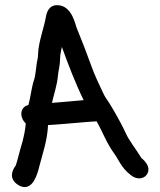

<svg xmlns="http://www.w3.org/2000/svg" viewBox="-20 -673 633 761"><path d="M82.1 -183.9C80.1 -158.1 75.5 -136.9 68.8 -110L61.2 -84.5C57.2 -70.8 50.1 -40.6 46.9 -31.2L42 -16.2C42 -16.2 2.4 30.3 53.3 60.8C90 82.9 110.4 50.7 114.3 44.1C126.7 23.1 131 5.9 137.7 -20.5C149.9 -68.5 167.4 -114.9 170.4 -177.2C220.1 -180.1 272.2 -185.4 319.4 -189.1L345.2 -191.1C351.9 -191.6 356.8 -191.9 363 -192C384.9 -154.3 402.5 -105.1 433.9 -62.6C448.2 -43.1 462 -7.2 494.7 17.9C497.3 20 511.3 34 532.2 34C543.6 34 554.5 28.9 560.9 20.3C585.7 -13.1 540.7 -46.4 540.5 -46.6C518.5 -83 493.4 -112.3 477.6 -146.8C464.7 -174.9 449.8 -201.9 435.2 -227.6L418.2 -256.2C402.2 -283 398.4 -283 386.6 -308.9C369.1 -347.4 357.1 -369.8 342 -411.8C321.6 -468.2 304.8 -511.4 283.5 -563.4C278.2 -576.3 265.4 -650.2 208.8 -652.5C173.6 -653.9 165.1 -623.3 162.2 -607.4C154.6 -564.8 140.2 -529.4 133 -481.9C130.6 -465.9 131.3 -450.8 129.7 -444C122.2 -411 122.7 -379.8 115.2 -357.2C104 -323.6 101.8 -289.2 92.7 -256.8C56.7 -248.5 57.6 -206.1 82.1 -183.9ZM186 -265.2C193.1 -298.6 206.3 -333.4 209.8 -374.9C211.3 -392.9 218.2 -413.2 218.2 -440.9C218.2 -451 219.6 -459.8 222.2 -472.9L225.1 -487C250.9 -416.6 278.4 -343.4 311.6 -276L298.3 -274.9C263.1 -272.2 224.5 -267.6 186 -265.2Z"/></svg>

Font: CiSf OpenHand
Style: BlakOpObl
Weight: 400
Foundry: Cannot Into Space Fonts
Version: Version 0.7892